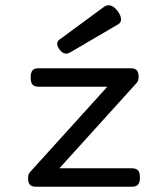

<svg xmlns="http://www.w3.org/2000/svg" viewBox="-20 -711 640 731"><path d="M512.7 -35.2Q512.7 -16.1 505.6 -8.1Q498.5 0 481.9 0H161.6H117.7Q101.1 0 94 -7.6Q86.9 -15.1 86.9 -33.2Q86.9 -47.9 93.8 -55.2L388.7 -380.9H127.4Q110.8 -380.9 103.8 -388.9Q96.7 -397 96.7 -416Q96.7 -435.1 103.8 -443.1Q110.8 -451.2 127.4 -451.2H434.1H477.1Q493.7 -451.2 500.7 -443.6Q507.8 -436 507.8 -418Q507.8 -403.8 500.5 -395.5L206.1 -70.3H481.9Q498.5 -70.3 505.6 -62.3Q512.7 -54.2 512.7 -35.2ZM393.6 -690.9Q410.2 -690.9 426.3 -670.9Q440.9 -651.9 440.9 -637.7Q440.9 -625 430.2 -618.7L247.6 -511.7Q238.8 -506.8 231.9 -506.8Q220.2 -506.8 209.5 -519Q197.8 -532.2 197.8 -544.4Q197.8 -553.7 205.6 -559.6L375.5 -684.6Q384.3 -690.9 393.6 -690.9Z"/></svg>

Font: Courier Prime Code
Style: Regular
Weight: 400
Designer: Alan Dague-Greene
Foundry: Quote-Unquote Apps
Version: Version 3.0318